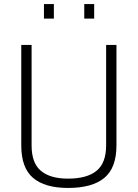

<svg xmlns="http://www.w3.org/2000/svg" viewBox="-20 -919 680 948"><path d="M136 -201Q136 -114 182 -75.5Q228 -37 316 -37Q409 -37 456.5 -75.5Q504 -114 504 -201V-697H555V-201Q555 -90 495 -40.5Q435 9 316 9Q202 9 143.5 -40.5Q85 -90 85 -201V-697H136ZM197 -827V-899H246V-827ZM396 -827V-899H445V-827Z"/></svg>

Font: TitilliumText
Style: Light
Weight: 300
Designer: Accademia di Belle Arti di Urbino and others
Foundry: Accademia di Belle Arti di Urbino and others.
Version: Version 60.001